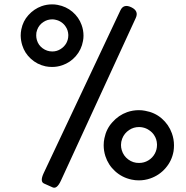

<svg xmlns="http://www.w3.org/2000/svg" viewBox="-20 -820 860 888"><path d="M588.9 -785.6Q552.2 -804.2 537.1 -772.5L182.1 -19.5Q163.6 20 183.6 28.8Q203.6 37.6 223.4 46.6Q243.2 55.7 261.7 15.6L607.9 -736.8Q622.6 -768.6 588.9 -785.6ZM172.4 -791.5Q137.2 -778.8 111.3 -750Q86.4 -722.7 78.6 -684.1Q75.7 -669.9 75.7 -655.3Q76.2 -631.8 83 -610.4Q94.2 -574.2 122.6 -548.3Q151.9 -521.5 190.9 -513.2Q205.6 -510.3 220.7 -510.3Q245.1 -510.3 267.6 -518.1Q305.2 -530.8 331.1 -561Q356.9 -590.8 363.8 -630.4Q366.2 -642.6 366.2 -654.8Q366.2 -680.7 357.4 -704.6Q344.7 -740.2 314.9 -765.6Q286.1 -790 246.6 -797.4Q234.4 -799.8 221.2 -799.8Q195.8 -799.8 172.4 -791.5ZM222.2 -582H221.7Q197.3 -582 177.2 -596.7Q157.2 -611.3 150.4 -635.3Q147.5 -645.5 147.5 -656.2Q147 -669.4 151.9 -682.1Q160.6 -705.6 181.6 -718.8Q199.7 -730.5 221.7 -730.5Q230 -730.5 237.3 -728.5Q251.5 -725.6 263.7 -717.3Q276.4 -708.5 283.7 -696.8Q294.9 -680.7 295.9 -659.2Q295.9 -657.7 295.9 -656.2Q295.9 -637.7 287.1 -621.1Q277.3 -603.5 259.8 -592.8Q242.7 -582 222.2 -582ZM567.9 -301.3Q528.3 -287.1 499.5 -254.4Q471.7 -224.1 462.9 -180.7Q459.5 -165 459.5 -148.4Q459.5 -122.6 467.3 -98.1Q480.5 -57.1 512.2 -28.3Q544.9 1.5 588.9 10.7Q605 14.2 622.1 14.2Q649.4 14.2 674.8 5.4Q717.3 -9.3 746.1 -43Q774.9 -76.2 782.7 -120.6Q784.7 -134.3 784.7 -147.9Q784.7 -176.8 774.9 -203.6Q760.7 -243.7 727.5 -272.5Q695.8 -299.8 651.4 -307.6Q637.2 -310.5 622.6 -310.5Q594.2 -310.5 567.9 -301.3ZM623.5 -66.4H623Q595.7 -65.9 573.2 -82.5Q550.8 -99.1 543 -126Q539.6 -137.2 539.6 -149.4Q539.6 -164.1 544.9 -178.2Q554.7 -204.1 578.1 -219.2Q598.1 -232.4 623 -232.4Q632.3 -232.4 640.6 -230.5Q656.7 -227.1 669.9 -217.8Q684.6 -208 692.9 -194.8Q705.1 -176.8 706.1 -152.8Q706.1 -151.4 706.1 -149.4Q706.1 -128.4 696.3 -109.9Q685.5 -89.8 666 -78.1Q646.5 -66.4 623.5 -66.4Z"/></svg>

Font: Comic Relief
Style: Regular
Weight: 400
Designer: Jeff Davis
Foundry: Loudifier
Version: Version 1.200; ttfautohint (v1.8.4.7-5d5b)